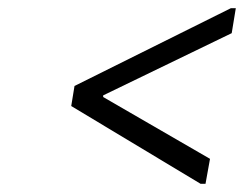

<svg xmlns="http://www.w3.org/2000/svg" viewBox="-20 -563 602 469"><path d="M546 -482 232 -330V-326L493 -175L482 -114H470L154 -304L162 -353L544 -543H556Z"/></svg>

Font: Be Vietnam Light
Style: Italic
Weight: 300
Italic angle: -9.222°
Designer: Gabriel Lam
Foundry: TypeRant
Version: Version 3.000